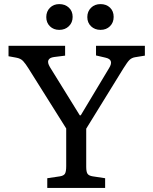

<svg xmlns="http://www.w3.org/2000/svg" viewBox="-20 -926 756 946"><path d="M212.9 0V-47.9L274.9 -57.1Q293.9 -60.1 300 -70.1Q306.2 -80.1 306.2 -107.9V-293L119.1 -590.8Q106 -611.8 94 -625Q82 -638.2 59.1 -642.1L22 -648.9V-700.2H300.8V-651.9L246.1 -645Q224.1 -642.1 218.5 -629.6Q212.9 -617.2 226.1 -595.2L373 -357.9H377.9L517.1 -589.8Q530.3 -610.8 526.1 -624Q522 -637.2 499 -642.1L453.1 -652.8V-700.2H693.8V-651.9L645 -644Q628.9 -641.1 618.4 -631.1Q607.9 -621.1 587.9 -588.9L404.8 -292V-104Q404.8 -79.1 411.4 -69.6Q418 -60.1 437 -57.1L498 -47.9V0ZM475.1 -778.8Q447.3 -778.8 428.7 -796.4Q410.2 -814 410.2 -841.8Q410.2 -869.6 428.5 -887.7Q446.8 -905.8 475.1 -905.8Q503.9 -905.8 522 -888.4Q540 -871.1 540 -842.8Q540 -814.9 522 -796.9Q503.9 -778.8 475.1 -778.8ZM272 -778.8Q244.1 -778.8 226.1 -796.4Q208 -814 208 -841.8Q208 -869.6 226.1 -887.7Q244.1 -905.8 272 -905.8Q300.8 -905.8 319.3 -888.4Q337.9 -871.1 337.9 -842.8Q337.9 -814.9 319.3 -796.9Q300.8 -778.8 272 -778.8Z"/></svg>

Font: Literata
Style: Regular
Weight: 400
Designer: Latin by Veronika Burian and Jose Scaglione. Greek by Irene Vlachou. Cyrillic by Vera Evstafieva.
Foundry: TypeTogether
Version: Version 3.002